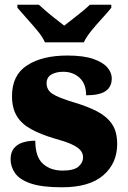

<svg xmlns="http://www.w3.org/2000/svg" viewBox="-20 -786 542 816"><path d="M243 10Q159 10 111.5 -6Q64 -22 44.5 -49.5Q25 -77 25 -109Q25 -138 39 -155.5Q53 -173 77 -180.5Q101 -188 130 -188Q130 -119 162.5 -90Q195 -61 246 -61Q294 -61 313.5 -78Q333 -95 333 -117Q333 -136 320 -149.5Q307 -163 280.5 -174.5Q254 -186 213 -197Q152 -215 111.5 -237.5Q71 -260 51 -293.5Q31 -327 31 -378Q31 -467 95.5 -508.5Q160 -550 266 -550Q335 -550 376.5 -535.5Q418 -521 436.5 -499Q455 -477 455 -453Q455 -417 429 -399Q403 -381 346 -381Q346 -430 318 -455.5Q290 -481 249 -481Q218 -481 198 -469Q178 -457 178 -432Q178 -404 202.5 -387.5Q227 -371 297 -350Q351 -334 392 -313Q433 -292 455.5 -259.5Q478 -227 478 -174Q478 -92 419 -41Q360 10 243 10ZM171 -606Q161 -629 139 -655.5Q117 -682 93.5 -708Q70 -734 54 -753V-766H145Q156 -756 175.5 -739Q195 -722 216.5 -705.5Q238 -689 253 -677Q268 -689 289.5 -705.5Q311 -722 331.5 -739Q352 -756 362 -766H453V-753Q438 -734 414 -708Q390 -682 368.5 -655.5Q347 -629 336 -606Z"/></svg>

Font: Noto Serif Khmer Black
Style: Regular
Weight: 900
Version: Version 2.003